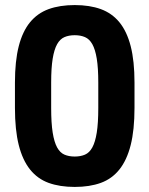

<svg xmlns="http://www.w3.org/2000/svg" viewBox="-20 -729 590 758"><path d="M275 9Q216 9 172 -7Q128 -23 98.5 -60Q69 -97 54 -156.5Q39 -216 39 -303V-403Q39 -488 54 -546.5Q69 -605 98.5 -641Q128 -677 172 -693Q216 -709 275 -709Q334 -709 378 -693Q422 -677 451.5 -641Q481 -605 496 -546.5Q511 -488 511 -403V-303Q511 -216 496 -156.5Q481 -97 451.5 -60Q422 -23 378 -7Q334 9 275 9ZM275 -111Q298 -111 315.5 -118.5Q333 -126 344.5 -147Q356 -168 362 -205.5Q368 -243 368 -303V-403Q368 -461 362 -497.5Q356 -534 344.5 -554.5Q333 -575 315.5 -582.5Q298 -590 275 -590Q252 -590 234.5 -582.5Q217 -575 205.5 -554.5Q194 -534 188 -497.5Q182 -461 182 -403V-303Q182 -243 188 -205.5Q194 -168 205.5 -147Q217 -126 234.5 -118.5Q252 -111 275 -111Z"/></svg>

Font: 
Style: 㨦
Weight: 700
Designer: A.Korolkova, Vitaly Kuzmin
Foundry: ParaType Ltd
Version: Version 2.000